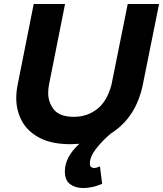

<svg xmlns="http://www.w3.org/2000/svg" viewBox="-20 -720 822 968"><path d="M399 228Q360 228 333.5 208.5Q307 189 307 144Q307 72 380 5L336 7Q243 7 182.5 -23.5Q119.5 -56 90.8 -109Q62 -162 62 -225Q62 -259 69 -293L150 -700H308L227 -293Q223 -273 223 -250Q223 -205 252 -167Q282 -131 353 -131Q419 -131 469.5 -170Q520 -209 542 -293L624 -700H782L700 -293Q666 -127 539 -47Q494 -9 463.5 31Q433 71 433 105Q433 125 453 127Q466 127 484 119L495 207Q444 228 399 228Z"/></svg>

Font: Argentum Sans SemiBold
Style: Italic
Weight: 600
Italic angle: -11°
Designer: Julieta Ulanovsky (font), Cristiano Sobral (main changes and remaster)
Foundry: Julieta Ulanovsky (font), Cristiano Sobral (main changes and remaster)
Version: Version 2.007;June 15, 2022;FontCreator 14.0.0.2814 64-bit; 